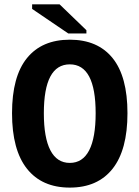

<svg xmlns="http://www.w3.org/2000/svg" viewBox="-20 -851 640 881"><path d="M564.9 -331.5Q564.9 -163.1 496.6 -76.7Q428.2 9.8 300.3 9.8Q172.4 9.8 103.8 -76.7Q35.2 -163.1 35.2 -331.5Q35.2 -500 103.8 -584.5Q172.4 -668.9 300.3 -668.9Q428.2 -668.9 496.6 -584.5Q564.9 -500 564.9 -331.5ZM418.9 -331.5Q418.9 -555.7 300.3 -555.7Q181.2 -555.7 181.2 -331.5Q181.2 -219.2 211.2 -161.4Q241.2 -103.5 300.3 -103.5Q359.4 -103.5 389.2 -161.4Q418.9 -219.2 418.9 -331.5ZM293.5 -697.3 127.4 -810.1V-831.1H253.4L376.5 -712.4V-697.3Z"/></svg>

Font: Liberation Mono
Style: Bold
Weight: 700
Monospace: yes
Designer: Steve Matteson
Foundry: Ascender Corporation
Version: Version 2.1.5